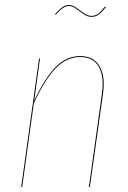

<svg xmlns="http://www.w3.org/2000/svg" viewBox="-20 -753 516 773"><path d="M348.1 -685.1Q332.5 -685.1 316.7 -696Q300.8 -707 286.1 -718Q271.5 -729 258.8 -729Q245.6 -729 234.4 -721.4Q223.1 -713.9 204.1 -693.8L201.2 -695.8Q220.7 -716.8 232.4 -724.9Q244.1 -732.9 258.8 -732.9Q272 -732.9 287.1 -721.9Q302.2 -710.9 317.9 -700Q333.5 -689 348.1 -689Q363.3 -689 374.8 -697.3Q386.2 -705.6 402.8 -726.6L406.2 -724.6Q389.2 -702.6 376.7 -693.8Q364.3 -685.1 348.1 -685.1ZM395 -377.9 341.8 0H337.9L390.6 -377.4Q399.9 -444.8 377.7 -484.1Q355.5 -523.4 302.7 -523.4Q249 -523.4 205.6 -479.7Q162.1 -436 116.2 -337.4L69.3 0H65.4L137.2 -517.1H141.1L117.7 -347.7Q162.6 -442.4 205.6 -484.9Q248.5 -527.3 302.7 -527.3Q356.9 -527.3 380.6 -486.8Q404.3 -446.3 395 -377.9Z"/></svg>

Font: Fira Sans Compressed Four
Style: Italic
Weight: 100
Width: 3
Italic angle: -8°
Designer: Carrois Corporate & Edenspiekermann AG
Foundry: Carrois Corporate GbR & Edenspiekermann AG
Version: Version 4.203;PS 004.203;hotconv 1.0.88;makeotf.lib2.5.64775